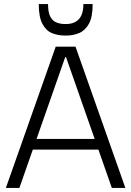

<svg xmlns="http://www.w3.org/2000/svg" viewBox="-20 -931 650 951"><path d="M256 -700H354L601 0H534L307 -648H303L76 0H9ZM129 -243H480V-190H129ZM300 -755Q268 -755 238.5 -766.5Q209 -778 190.5 -812Q172 -846 172 -911H218Q218 -868 230 -847Q242 -826 261.5 -819Q281 -812 300 -812H307Q348 -812 370.5 -836Q393 -860 393 -911H439Q439 -847 420.5 -813.5Q402 -780 372.5 -767.5Q343 -755 310 -755Z"/></svg>

Font: Pathway Extreme 8pt Thin 12pt ExtraLight
Style: Regular
Weight: 250
Version: Version 1.001;gftools[0.9.26]